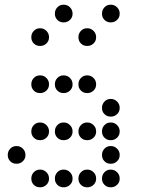

<svg xmlns="http://www.w3.org/2000/svg" viewBox="-20 -808 640 815"><path d="M249 -788Q234 -788 223.5 -777Q213 -766 213 -751V-749Q213 -734 223.5 -723.5Q234 -713 249 -713H251Q266 -713 277 -723.5Q288 -734 288 -749V-751Q288 -766 277 -777Q266 -788 251 -788ZM449 -788Q434 -788 423.5 -777Q413 -766 413 -751V-749Q413 -734 423.5 -723.5Q434 -713 449 -713H451Q466 -713 477 -723.5Q488 -734 488 -749V-751Q488 -766 477 -777Q466 -788 451 -788ZM149 -688Q134 -688 123.5 -677Q113 -666 113 -651V-649Q113 -634 123.5 -623.5Q134 -613 149 -613H151Q166 -613 177 -623.5Q188 -634 188 -649V-651Q188 -666 177 -677Q166 -688 151 -688ZM349 -688Q334 -688 323.5 -677Q313 -666 313 -651V-649Q313 -634 323.5 -623.5Q334 -613 349 -613H351Q366 -613 377 -623.5Q388 -634 388 -649V-651Q388 -666 377 -677Q366 -688 351 -688ZM149 -488Q134 -488 123.5 -477Q113 -466 113 -451V-449Q113 -434 123.5 -423.5Q134 -413 149 -413H151Q166 -413 177 -423.5Q188 -434 188 -449V-451Q188 -466 177 -477Q166 -488 151 -488ZM249 -488Q234 -488 223.5 -477Q213 -466 213 -451V-449Q213 -434 223.5 -423.5Q234 -413 249 -413H251Q266 -413 277 -423.5Q288 -434 288 -449V-451Q288 -466 277 -477Q266 -488 251 -488ZM349 -488Q334 -488 323.5 -477Q313 -466 313 -451V-449Q313 -434 323.5 -423.5Q334 -413 349 -413H351Q366 -413 377 -423.5Q388 -434 388 -449V-451Q388 -466 377 -477Q366 -488 351 -488ZM449 -388Q434 -388 423.5 -377Q413 -366 413 -351V-349Q413 -334 423.5 -323.5Q434 -313 449 -313H451Q466 -313 477 -323.5Q488 -334 488 -349V-351Q488 -366 477 -377Q466 -388 451 -388ZM149 -288Q134 -288 123.5 -277Q113 -266 113 -251V-249Q113 -234 123.5 -223.5Q134 -213 149 -213H151Q166 -213 177 -223.5Q188 -234 188 -249V-251Q188 -266 177 -277Q166 -288 151 -288ZM249 -288Q234 -288 223.5 -277Q213 -266 213 -251V-249Q213 -234 223.5 -223.5Q234 -213 249 -213H251Q266 -213 277 -223.5Q288 -234 288 -249V-251Q288 -266 277 -277Q266 -288 251 -288ZM349 -288Q334 -288 323.5 -277Q313 -266 313 -251V-249Q313 -234 323.5 -223.5Q334 -213 349 -213H351Q366 -213 377 -223.5Q388 -234 388 -249V-251Q388 -266 377 -277Q366 -288 351 -288ZM449 -288Q434 -288 423.5 -277Q413 -266 413 -251V-249Q413 -234 423.5 -223.5Q434 -213 449 -213H451Q466 -213 477 -223.5Q488 -234 488 -249V-251Q488 -266 477 -277Q466 -288 451 -288ZM49 -188Q34 -188 23.5 -177Q13 -166 13 -151V-149Q13 -134 23.5 -123.5Q34 -113 49 -113H51Q66 -113 77 -123.5Q88 -134 88 -149V-151Q88 -166 77 -177Q66 -188 51 -188ZM449 -188Q434 -188 423.5 -177Q413 -166 413 -151V-149Q413 -134 423.5 -123.5Q434 -113 449 -113H451Q466 -113 477 -123.5Q488 -134 488 -149V-151Q488 -166 477 -177Q466 -188 451 -188ZM149 -88Q134 -88 123.5 -77Q113 -66 113 -51V-49Q113 -34 123.5 -23.5Q134 -13 149 -13H151Q166 -13 177 -23.5Q188 -34 188 -49V-51Q188 -66 177 -77Q166 -88 151 -88ZM249 -88Q234 -88 223.5 -77Q213 -66 213 -51V-49Q213 -34 223.5 -23.5Q234 -13 249 -13H251Q266 -13 277 -23.5Q288 -34 288 -49V-51Q288 -66 277 -77Q266 -88 251 -88ZM349 -88Q334 -88 323.5 -77Q313 -66 313 -51V-49Q313 -34 323.5 -23.5Q334 -13 349 -13H351Q366 -13 377 -23.5Q388 -34 388 -49V-51Q388 -66 377 -77Q366 -88 351 -88ZM449 -88Q434 -88 423.5 -77Q413 -66 413 -51V-49Q413 -34 423.5 -23.5Q434 -13 449 -13H451Q466 -13 477 -23.5Q488 -34 488 -49V-51Q488 -66 477 -77Q466 -88 451 -88Z"/></svg>

Font: Doto Rounded
Style: Bold
Weight: 700
Monospace: yes
Version: Version 1.000